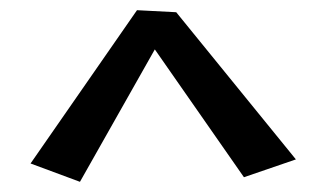

<svg xmlns="http://www.w3.org/2000/svg" viewBox="-20 -731 642 377"><path d="M561 -418 459 -383 284 -634 137 -374 40 -410 249 -711 326 -707Z"/></svg>

Font: Marhey
Style: Regular
Weight: 400
Designer: Nur Syamsi & Bustanul Arifin
Foundry: Namelatype
Version: Version 1.000; ttfautohint (v1.8.4.7-5d5b)